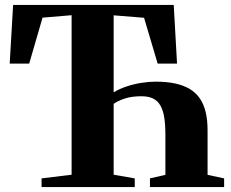

<svg xmlns="http://www.w3.org/2000/svg" viewBox="-20 -763 942 783"><path d="M149.5 0V-35.5L272 -50.5V-701L153.5 -691L99 -503.5H19.5L33.5 -743H688.5L702 -503.5H623L567.5 -690.5L443.5 -700.5V-386.5Q466.5 -400.5 495.5 -410.2Q524.5 -420 555.8 -425Q587 -430 615 -430Q660 -430 694.5 -422.5Q729 -415 754 -400Q779 -385 795 -361.5Q811 -338 818.8 -305.8Q826.5 -273.5 826.5 -232V-50L894 -35.5V0H591.5V-35.5L654.5 -50V-213Q654.5 -254.5 649.8 -284.2Q645 -314 633.8 -333.2Q622.5 -352.5 603.8 -361.5Q585 -370.5 556.5 -370.5Q517 -370.5 488.5 -361Q460 -351.5 443.5 -339.5V-50.5L529.5 -35.5V0Z"/></svg>

Font: Merriweather 96pt ExtraBold
Style: Regular
Weight: 800
Version: Version 2.100